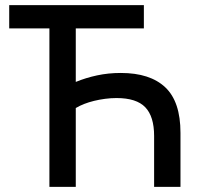

<svg xmlns="http://www.w3.org/2000/svg" viewBox="-20 -730 770 750"><path d="M173 0V-619H16V-710H542V-619H276V-410Q315 -426 359 -435.5Q403 -445 452 -445Q566 -445 625.5 -389Q685 -333 685 -211V0H582V-199Q582 -275 547.5 -311Q513 -347 435 -347Q413 -347 390.5 -344Q368 -341 347.5 -336Q327 -331 309 -324Q291 -317 276 -308V0Z"/></svg>

Font: Rising Sun Medium
Style: Regular
Weight: 500
Designer: Matt McInerney, Pablo Impallari, Rodrigo Fuenzalida (Raleway font), Stephen Hutchings (Greek), Cristiano Sobral (main ch
Foundry: The Rising Sun Project Authors
Version: Version 4.327; ttfautohint (v1.8.4.7-5d5b-dirty)